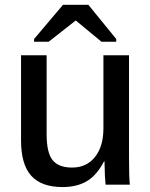

<svg xmlns="http://www.w3.org/2000/svg" viewBox="-20 -754 614 784"><path d="M404.8 -95.2Q375.5 -38.6 335 -14.4Q294.4 9.8 235.4 9.8Q149.4 9.8 107.7 -36.1Q65.9 -82 65.9 -181.6V-528.3H170.4V-206.1Q170.4 -130.4 194.8 -100.1Q219.2 -69.8 274.4 -69.8Q333.5 -69.8 367.9 -113Q402.3 -156.2 402.3 -230V-528.3H506.8V-114.7Q506.8 -72.8 507.6 -43.9Q508.3 -15.1 510.3 0H411.1Q409.7 -13.2 408.4 -35.6Q407.2 -58.1 406.7 -95.2ZM119.1 -583.5V-594.7L237.3 -734.4H340.8L454.6 -594.7V-583.5H394.5L290 -669.9H288.6L178.7 -583.5Z"/></svg>

Font: Arimo Medium
Style: Regular
Weight: 500
Designer: Steve Matteson
Foundry: Monotype Imaging Inc.
Version: Version 1.33